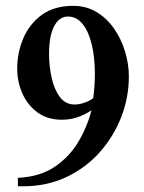

<svg xmlns="http://www.w3.org/2000/svg" viewBox="-20 -632 498 665"><path d="M426.3 -367.2Q426.3 -294.4 399.9 -226.6Q373.5 -158.7 325.2 -104.5Q276.9 -50.3 209.5 -18.6Q142.1 13.2 60.1 13.2H42V-16.1Q117.2 -19.5 168.2 -53.5Q219.2 -87.4 250.5 -139.4Q281.7 -191.4 296.9 -250Q274.4 -234.9 248.8 -226.1Q223.1 -217.3 194.3 -217.3Q144.5 -217.3 110.1 -242.4Q75.7 -267.6 57.6 -308.1Q39.6 -348.6 39.6 -394Q39.6 -449.7 60.8 -499.5Q82 -549.3 125 -580.6Q168 -611.8 233.4 -611.8Q279.3 -611.8 315.2 -589.8Q351.1 -567.9 375.7 -532Q400.4 -496.1 413.3 -452.9Q426.3 -409.7 426.3 -367.2ZM308.6 -375.5Q308.6 -432.6 297.9 -477.5Q287.1 -522.5 266.4 -548.6Q245.6 -574.7 215.3 -574.7Q185.1 -574.7 167.5 -541Q149.9 -507.3 149.9 -446.3Q149.9 -402.8 158.9 -362.3Q168 -321.8 187.5 -295.9Q207 -270 238.8 -270Q255.4 -270 274.7 -277.1Q293.9 -284.2 302.7 -292Q305.2 -306.6 306.9 -331.1Q308.6 -355.5 308.6 -375.5Z"/></svg>

Font: Scheherazade New SemiBold
Style: Regular
Weight: 600
Designer: SIL International
Foundry: SIL International
Version: Version 4.000